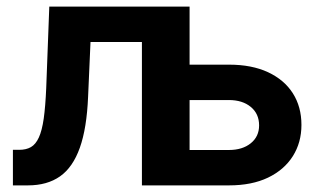

<svg xmlns="http://www.w3.org/2000/svg" viewBox="-20 -560 971 580"><path d="M19 0V-107.4H38.1Q59.1 -107.4 73.5 -115.7Q87.9 -124 97.4 -144.8Q106.9 -165.5 112.1 -201.9Q117.2 -238.3 119.6 -293.5L128.9 -540H539.1V0H408.7V-433.1H253.4L246.1 -267.6Q242.2 -172.9 221.2 -113.8Q200.2 -54.7 161.4 -27.3Q122.6 0 64.5 0ZM511.7 -364.7H671.9Q740.7 -364.7 789.8 -341.8Q838.9 -318.8 864.7 -278.1Q890.6 -237.3 890.6 -182.6Q890.6 -129.4 864.5 -88.1Q838.4 -46.9 789.6 -23.4Q740.7 0 671.9 0H422.4V-540H552.7V-106.9H671.4Q712.4 -106.9 737.5 -127.2Q762.7 -147.5 762.7 -181.2Q762.7 -216.3 737.5 -237.1Q712.4 -257.8 671.4 -257.8H511.7Z"/></svg>

Font: V-Inter
Style: SemiBold-600
Weight: 600
Designer: Rasmus Andersson
Foundry: rsms
Version: Version 4.000;git-4146feb